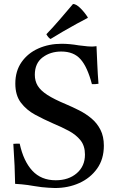

<svg xmlns="http://www.w3.org/2000/svg" viewBox="-20 -931 587 965"><path d="M256 14Q255 14 223.5 12.5Q192 11 151 4Q117 -2 89.5 -4.5Q62 -7 56 -7Q55 -90 47 -208Q55 -209 63.5 -209Q72 -209 79 -209Q98 -121 142.5 -73Q187 -25 260 -25Q325 -25 366 -60.5Q407 -96 407 -154Q407 -198 384.5 -226Q362 -254 325.5 -273.5Q289 -293 248 -310Q200 -331 156.5 -354.5Q113 -378 85 -415Q57 -452 57 -511Q57 -574 88.5 -619Q120 -664 173 -687.5Q226 -711 290 -711Q310 -711 331.5 -709Q353 -707 376 -703Q405 -699 420.5 -698Q436 -697 441 -697Q444 -697 452 -697.5Q460 -698 465 -699Q467 -655 469 -608Q471 -561 475 -510Q455 -507 442 -508Q419 -595 385 -633Q351 -672 288 -672Q233 -672 194 -642.5Q155 -613 155 -555Q155 -524 169.5 -500Q184 -476 218 -454Q252 -432 312 -407Q345 -393 378.5 -376Q412 -359 440 -335.5Q468 -312 485 -278.5Q502 -245 502 -199Q502 -131 468 -83.5Q434 -36 378.5 -11Q323 14 256 14ZM421 -844V-841Q399 -830 365.5 -811.5Q332 -793 296.5 -772.5Q261 -752 234 -735Q223 -741 213 -759Q247 -794 283 -836Q319 -878 347 -911Q363 -911 384.5 -889.5Q406 -868 421 -844Z"/></svg>

Font: Tiro Kannada
Style: Regular
Weight: 400
Designer: Kannada: John Hudson & Fiona Ross. Latin: John Hudson.
Foundry: Tiro Typeworks Ltd.
Version: Version 1.52